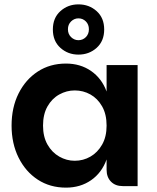

<svg xmlns="http://www.w3.org/2000/svg" viewBox="-20 -852 718 879"><path d="M282 7Q209 7 153 -29.5Q97 -66 65 -130.5Q33 -195 33 -277Q33 -360 65 -424Q97 -488 153 -524.5Q209 -561 282 -561Q348 -561 397 -527Q446 -493 468 -433V-554H610V0H542Q508 0 488 -20.5Q468 -41 468 -75V-122Q446 -61 397 -27Q348 7 282 7ZM322 -116Q361 -116 394 -135Q427 -154 447.5 -190Q468 -226 468 -277Q468 -329 447.5 -365Q427 -401 394 -419.5Q361 -438 322 -438Q285 -438 251.5 -419.5Q218 -401 197.5 -365Q177 -329 177 -277Q177 -226 197.5 -190Q218 -154 251.5 -135Q285 -116 322 -116ZM457 -717Q457 -664 422.5 -633Q388 -602 339 -602Q291 -602 256.5 -633Q222 -664 222 -717Q222 -770 256.5 -801Q291 -832 339 -832Q388 -832 422.5 -801Q457 -770 457 -717ZM387 -718Q387 -740 373 -754Q359 -768 339 -768Q320 -768 305.5 -754Q291 -740 291 -718Q291 -696 305.5 -682Q320 -668 339 -668Q359 -668 373 -682Q387 -696 387 -718Z"/></svg>

Font: Parkinsans SemiBold
Style: Regular
Weight: 600
Designer: Red Stone, Indian Type Foundry
Foundry: Indian Type Foundry
Version: Version 1.000